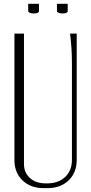

<svg xmlns="http://www.w3.org/2000/svg" viewBox="-20 -975 475 1001"><path d="M276.9 -955.1H333V-917.5Q333 -904.8 305.2 -904.8Q292 -904.8 284.4 -908.7Q276.9 -912.6 276.9 -917.5ZM127 -955.1H183.1V-917.5Q183.1 -904.8 154.8 -904.8Q141.6 -904.8 134.3 -908.7Q127 -912.6 127 -917.5ZM55.2 -799.8H105V-120.1Q105 -74.7 136 -46.9Q167 -19 217.3 -19H227.1Q284.7 -19 319.8 -52.5Q355 -85.9 355 -141.1V-645Q355 -725.6 345.2 -799.8H379.9V-141.1Q379.9 -75.2 337.9 -34.7Q295.9 5.9 227.1 5.9H208Q139.2 5.9 97.2 -34.7Q55.2 -75.2 55.2 -141.1Z"/></svg>

Font: Reswysokr
Style: Regular
Weight: 500
Version: Version 0.984